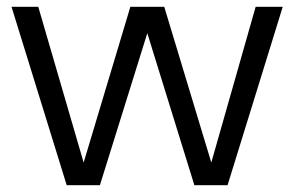

<svg xmlns="http://www.w3.org/2000/svg" viewBox="-20 -547 869 567"><path d="M177 0 14 -527H93L227 -67L365 -527H465L604 -67L735 -527H815L652 0H554L415 -449L275 0Z"/></svg>

Font: Onest Light
Style: Regular
Weight: 300
Designer: Dmitri Voloshin, Andrey Kudryavtsev
Foundry: Dmitri Voloshin, Andrey Kudryavtsev
Version: Version 1.000;gftools[0.9.33]